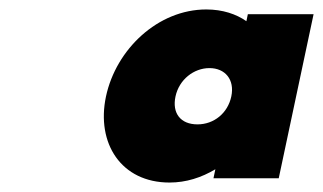

<svg xmlns="http://www.w3.org/2000/svg" viewBox="-20 -875 683 406"><path d="M204.1 -671C183.1 -571.9 236.3 -489 338.4 -489C373.6 -489 406 -499.5 435.4 -517.1L431.4 -498H569.4L643.1 -845H504.1L501 -830.2C479.6 -845.2 450.8 -855 416.2 -855C314 -855 225.4 -770.9 204.1 -671ZM351.1 -671C358.7 -706.8 389.9 -731 422.9 -731C455.9 -731 476.7 -706.8 469.1 -671C461.7 -635.9 432.6 -612 397.6 -612C361.6 -612 343.6 -635.8 351.1 -671Z"/></svg>

Font: Hussar Nova
Style: 96
Weight: 700
Foundry: Cannot Into Space Fonts
Version: Version 0.99